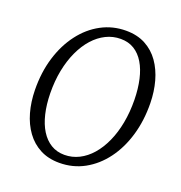

<svg xmlns="http://www.w3.org/2000/svg" viewBox="-136 -869 937 996"><g transform="rotate(20 332.5 -371.5)"><path d="M299 10Q238.5 10 192.8 -14Q147 -38 116 -80.8Q85 -123.5 69 -180.2Q53 -237 52 -302.5Q50.5 -399.5 75.5 -481.5Q100.5 -563.5 146.8 -624.5Q193 -685.5 255.8 -719.2Q318.5 -753 392.5 -753Q454 -753 499.8 -728.5Q545.5 -704 575.8 -661Q606 -618 621.5 -562Q637 -506 638 -442.5Q639.5 -346.5 615.2 -264.2Q591 -182 545.2 -120.5Q499.5 -59 436.8 -24.5Q374 10 299 10ZM310 -38Q352.5 -38 390.2 -57Q428 -76 458.5 -111Q489 -146 511 -194.8Q533 -243.5 544.2 -303.2Q555.5 -363 554.5 -431Q553.5 -491.5 542.2 -541.5Q531 -591.5 509.2 -627.8Q487.5 -664 455.5 -683.8Q423.5 -703.5 380.5 -703.5Q338 -703.5 300 -684.8Q262 -666 231 -631.5Q200 -597 177.5 -548.5Q155 -500 143.2 -440.5Q131.5 -381 132.5 -313Q133.5 -251.5 145.5 -201Q157.5 -150.5 180.2 -114Q203 -77.5 235.5 -57.8Q268 -38 310 -38Z"/></g></svg>

Font: Merriweather 7pt Light
Style: Italic
Weight: 300
Italic angle: -7.8°
Designer: Eben Sorkin
Foundry: Eben Sorkin
Version: Version 2.200;gftools[0.9.31]